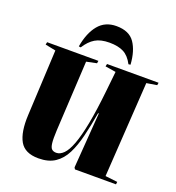

<svg xmlns="http://www.w3.org/2000/svg" viewBox="-172 -1124 1166 1274"><g transform="rotate(20 411.0 -487.0)"><path d="M703 -28 789 -18 787 0H497L490 -12L519 -403H514Q498 -311 479.5 -234.5Q461 -158 433 -102.5Q405 -47 359.5 -16.5Q314 14 243 14Q147 14 111.5 -48.5Q76 -111 82 -232L105 -697L31 -712L35 -730H397L394 -712L322 -697L295 -202Q292 -143 295.5 -112.5Q299 -82 310.5 -71.5Q322 -61 342 -61Q369 -61 394 -86Q419 -111 440.5 -168.5Q462 -226 480.5 -321.5Q499 -417 514 -558L529 -700L454 -712L458 -730H822L819 -712L746 -700ZM592 -777Q565 -829 526 -849Q487 -869 426 -869Q364 -869 325.5 -846Q287 -823 256 -774L242 -776Q259 -875 305.5 -931.5Q352 -988 432 -988Q522 -988 561 -931Q600 -874 606 -779Z"/></g></svg>

Font: Literata 72pt Black
Style: Italic
Weight: 900
Italic angle: -2°
Designer: Latin by Veronika Burian and Jose Scaglione. Greek by Irene Vlachou. Cyrillic by Vera Evstafieva
Foundry: TypeTogether
Version: Version 3.002